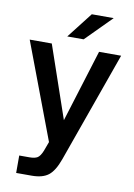

<svg xmlns="http://www.w3.org/2000/svg" viewBox="-103 -827 766 1096"><g transform="rotate(10 280.0 -279.5)"><path d="M70 204V103H129Q160 103 175.5 93.5Q191 84 204 52L224 -2L14 -559H142L286 -140L416 -559H544L316 81Q291 151 257 177.5Q223 204 160 204ZM317 -614H222L338 -763H465Z"/></g></svg>

Font: Open Sauce One SemiBold
Style: Regular
Weight: 600
Designer: Alfredo Marco Pradil
Foundry: Creative Sauce Fz LLC
Version: Version 1.477